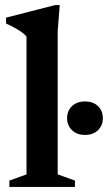

<svg xmlns="http://www.w3.org/2000/svg" viewBox="-20 -737 426 757"><path d="M207.5 -49.5 275.5 -25V0H17V-25L84.5 -49.5V-593Q77.5 -601.5 66 -609.8Q54.5 -618 39 -626.8Q23.5 -635.5 4 -644V-667.5L197.5 -717H215.5L207.5 -615ZM315 -205Q283 -205 263.8 -223.8Q244.5 -242.5 244.5 -271Q244.5 -300 263.8 -318.5Q283 -337 315 -337Q347.5 -337 366.5 -318.5Q385.5 -300 385.5 -271Q385.5 -242.5 366.5 -223.8Q347.5 -205 315 -205Z"/></svg>

Font: Newsreader 16pt SemiBold
Style: Regular
Weight: 600
Designer: Hugues Gentile
Foundry: Production Type
Version: Version 1.003